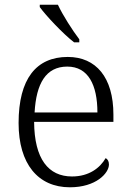

<svg xmlns="http://www.w3.org/2000/svg" viewBox="-20 -786 554 816"><path d="M295 -606H317V-619C288 -657 247 -721 226 -766H149V-756C174 -721 248 -642 295 -606ZM277 10C388 10 443 -50 443 -87C443 -101 437 -110 429 -114C405 -72 358 -36 286 -36C186 -36 126 -110 125 -268H462V-299C462 -457 388 -544 268 -544C134 -544 59 -451 59 -263C59 -89 142 10 277 10ZM394 -308H127C134 -431 175 -503 266 -503C355 -503 394 -425 394 -308Z"/></svg>

Font: Noto Serif Telugu Light
Style: Regular
Weight: 300
Designer: Jelle Bosma - Monotype Design Team
Foundry: Monotype Imaging Inc.
Version: Version 2.005